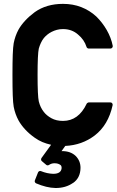

<svg xmlns="http://www.w3.org/2000/svg" viewBox="-20 -737 596 978"><path d="M542.5 -215.3Q548.3 -215.3 551.5 -210.9Q554.7 -206.5 553.7 -201.2Q531.7 -100.1 462.4 -46.9Q397.5 2.4 312.5 6.3L293.5 32.7H296.4Q339.4 32.7 365.2 57.1Q390.1 82 390.1 117.7Q389.6 169.9 351.1 195.8V195.3Q314.9 220.7 263.2 220.7Q239.3 220.2 214.6 214.1Q189.9 208 163.6 196.8Q159.7 194.8 157.7 190.4Q155.8 186 157.7 181.6L173.8 141.1Q175.8 136.7 180.2 134.8Q184.6 132.8 189 134.8Q204.6 141.1 220 144.5Q235.4 147.9 251 148.4Q291.5 148.4 293.9 119.1Q293.9 107.4 288.1 103.5Q276.4 94.7 258.8 94.7Q243.2 93.8 229 103.5Q226.1 105.5 221.9 105.2Q217.8 105 215.3 102.5L193.4 84Q189.5 81.1 189.2 76.4Q189 71.8 191.4 67.9L240.2 0.5Q216.3 -4.9 196 -13.4Q175.8 -22 157.2 -35.2Q129.4 -54.7 108.4 -77.4Q87.4 -100.1 74.7 -123Q57.1 -155.3 49.8 -192.9Q46.4 -211.4 44.9 -251.5Q43.5 -291.5 43.5 -355Q43.5 -418.5 44.9 -458.5Q46.4 -498.5 49.8 -517.1Q57.1 -554.7 74.7 -586.9Q87.4 -609.4 108.4 -632.1Q129.4 -654.8 157.2 -675.3Q216.3 -717.3 300.8 -717.3Q351.6 -717.3 394 -700.7Q436.5 -684.1 470.2 -653.3Q501.5 -622.6 523.7 -584Q545.9 -545.4 554.2 -503.9Q555.2 -498 551.5 -493.9Q547.9 -489.7 542.5 -489.7H432.1Q428.7 -489.7 425.3 -491.9Q421.9 -494.1 420.9 -497.6Q409.2 -535.2 377 -561.5Q345.7 -588.9 300.8 -588.9Q284.2 -588.9 269.8 -585Q255.4 -581.1 242.9 -574.7Q230.5 -568.4 220.7 -560.3Q210.9 -552.2 203.6 -543.5Q194.3 -531.7 188 -517.8Q181.6 -503.9 177.7 -489.7V-490.2Q171.4 -461.4 171.4 -355Q171.4 -248 177.7 -219.7V-220.2Q185.1 -189.9 203.1 -167Q217.3 -148.4 241.9 -134.8Q266.6 -121.1 300.8 -121.1Q379.9 -121.1 421.4 -208.5Q422.4 -210.9 426 -213.1Q429.7 -215.3 432.1 -215.3Z"/></svg>

Font: Alte DIN 1451 Mittelschrift
Style: Bold
Weight: 700
Designer: Peter Wiegel
Foundry: Peter Wiegel
Version: Version 1.003